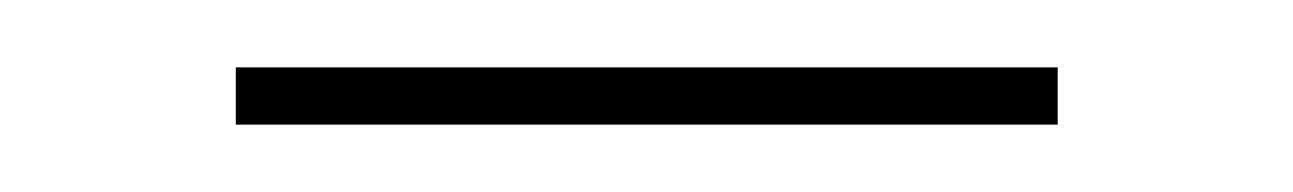

<svg xmlns="http://www.w3.org/2000/svg" viewBox="-20 -672 384 57"><path d="M50 -635V-652H294V-635Z"/></svg>

Font: Murecho Thin Thin
Style: Regular
Weight: 250
Version: Version 1.010